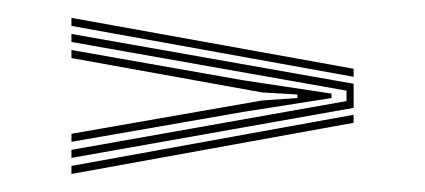

<svg xmlns="http://www.w3.org/2000/svg" viewBox="-20 -510 476 215"><path d="M60 -481V-490L376 -433V-424ZM60 -333.2V-342.2L368 -396.8V-408.5L60 -463V-472L376 -416.2V-389.2ZM60 -351.2V-360.2L273.5 -397.5L313 -400.2V-404.2L273.5 -406.5L60 -445V-454L253 -420L351.2 -405.2V-400.2L253 -384.8ZM60 -315.2V-324.2L376 -381.5V-372.5Z"/></svg>

Font: Big Shoulders Inline Text Thin
Style: Regular
Weight: 100
Designer: Patric King
Foundry: XO Type Co
Version: Version 2.002